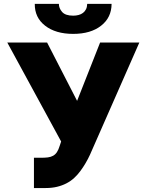

<svg xmlns="http://www.w3.org/2000/svg" viewBox="-20 -943 743 973"><path d="M218.8 -727.3 370.7 -431.8 487.2 -727.3H686.1L436.1 -159.1Q415.5 -114.3 387.1 -76Q372.9 -56.8 355.5 -40.8Q338.1 -24.9 316.4 -13.7Q294.7 -2.5 268.8 3.7Q242.9 9.9 211.6 9.9H152V-143.5H187.5Q207.7 -143.5 222.8 -145.4Q237.9 -147.4 249.3 -153.8Q260.7 -160.2 268.6 -172.2Q276.6 -184.3 282.7 -204.5L289.8 -225.9L17 -727.3ZM156.2 -923.3H278.4Q278.1 -902 294.7 -882.5Q311.4 -863.6 350.9 -863.6Q365.4 -863.6 378.2 -867Q391 -870.4 400.6 -877.7Q410.2 -884.9 415.8 -896.1Q421.5 -907.3 421.9 -923.3H545.5Q545.1 -854 492.5 -812.9Q440 -771.3 350.9 -771.3Q261.7 -771.3 208.5 -812.9Q155.5 -854 156.2 -923.3Z"/></svg>

Font: Inter P Black
Style: Regular
Weight: 900
Designer: Rasmus Andersson
Foundry: rsms
Version: Version 3.018;git-588b23468